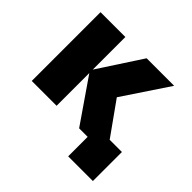

<svg xmlns="http://www.w3.org/2000/svg" viewBox="-166 -726 1066 1066"><g transform="rotate(45 367.0 -193.5)"><path d="M495 153V0H428L251 -257V0H56V-540H251V-284L418 -540H634L454 -270L593 -75H689V153Z"/></g></svg>

Font: Geist Black
Style: Regular
Weight: 400
Designer: Basement.studio, Andrés Briganti, Mateo Zaragoza
Foundry: Basement.studio, Vercel, Andrés Briganti, Guido Ferreyra, Mateo Zaragoza
Version: Version 1.401